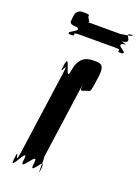

<svg xmlns="http://www.w3.org/2000/svg" viewBox="-187 -1162 862 1185"><g transform="rotate(20 244.0 -569.5)"><path d="M93 -1014C91 -1000 89 -984 139 -984C186 -966 73 -938 112 -928C162 -928 63 -926 113 -926C173 -926 103 -946 171 -946H403C471 -946 395 -926 455 -926C505 -926 406 -928 456 -928C497 -938 392 -966 445 -984C495 -984 397 -998 447 -998C500 -1016 415 -1054 474 -1054C524 -1054 423 -1056 473 -1056C512 -1047 384 -1036 416 -1036H184C216 -1036 191 -1046 184 -1070C186 -1084 184 -1084 134 -1084C93 -1074 97 -1046 93 -1014ZM303 -825C280 -825 213 -822 199 -722C185 -620 159 -834 146 -742C132 -642 158 -840 144 -740C129 -630 173 -802 156 -684L80 -141C63 -23 67 -195 52 -85C38 15 68 -184 54 -84C41 8 126 -205 112 -103C98 -3 192 -203 178 -103C164 -1 246 -193 231 -84C217 16 246 -185 232 -85C219 5 233 -223 221 -141L297 -684C285 -602 301 -627 334 -637C357 -637 356 -642 370 -742C383 -834 344 -825 303 -825Z"/></g></svg>

Font: Hussar Przerywany
Style: Obl
Weight: 400
Foundry: Cannot Into Space Fonts
Version: Version 0.982